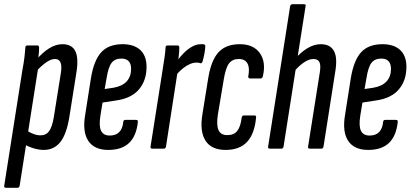

<svg xmlns="http://www.w3.org/2000/svg" viewBox="-34 -703 1946 908"><path d="M173 6Q151 6 125.5 -1.5Q100 -9 79 -22L90 -87Q107 -76 124 -69.5Q141 -63 158 -63Q184 -63 198.5 -83Q213 -103 221 -152L254 -359Q259 -392 252 -408Q245 -424 226 -424Q206 -424 181.5 -406Q157 -388 131 -359L134 -416Q167 -455 198.5 -474.5Q230 -494 261 -494Q305 -494 321.5 -462.5Q338 -431 328 -364L294 -150Q281 -69 251.5 -31.5Q222 6 173 6ZM-6 185Q-16 185 -14 175L71 -366Q79 -409 82 -435.5Q85 -462 86 -478Q86 -488 95 -488H143Q151 -488 151 -478Q151 -458 147.5 -431.5Q144 -405 142 -388L146 -379L59 175Q57 185 49 185Z M478 6Q412 6 383.5 -37Q355 -80 369 -161L396 -333Q410 -418 445 -456Q480 -494 546 -494Q600 -494 629.5 -466.5Q659 -439 659 -387Q659 -322 623 -280Q587 -238 516 -228L451 -218L441 -157Q433 -107 444 -84.5Q455 -62 485 -62Q514 -62 530 -78.5Q546 -95 549 -127Q550 -136 559 -136H610Q619 -136 618 -126Q611 -60 576.5 -27Q542 6 478 6ZM461 -282 502 -288Q544 -295 565 -318Q586 -341 586 -377Q586 -426 540 -426Q509 -426 493.5 -405.5Q478 -385 470 -333Z M686 0Q676 0 678 -10L734 -366Q741 -407 744.5 -434Q748 -461 749 -478Q749 -488 758 -488H806Q814 -488 814 -478Q814 -458 810.5 -431Q807 -404 805 -388L808 -378L751 -10Q749 0 741 0ZM798 -347 805 -417Q819 -436 836.5 -453.5Q854 -471 874.5 -482.5Q895 -494 917 -494Q921 -494 925 -494Q929 -494 933 -492Q937 -491 937 -484Q936 -466 932.5 -448Q929 -430 924 -412Q920 -402 913 -404Q909 -406 905.5 -406.5Q902 -407 895 -407Q880 -407 863 -399.5Q846 -392 829.5 -378.5Q813 -365 798 -347Z M1033 6Q966 6 938 -37.5Q910 -81 923 -161L951 -335Q965 -419 1000 -456.5Q1035 -494 1100 -494Q1165 -494 1195 -451.5Q1225 -409 1209 -342Q1206 -332 1199 -332H1149Q1139 -332 1140 -342Q1148 -381 1136.5 -402.5Q1125 -424 1095 -424Q1065 -424 1049 -403Q1033 -382 1024 -326L996 -159Q989 -111 999.5 -87.5Q1010 -64 1041 -64Q1073 -64 1088.5 -84.5Q1104 -105 1109 -147Q1111 -157 1119 -157H1169Q1179 -157 1177 -147Q1170 -70 1134.5 -32Q1099 6 1033 6Z M1242 0Q1232 0 1234 -10L1338 -673Q1340 -683 1349 -683H1404Q1408 -683 1410.5 -681Q1413 -679 1411 -673L1307 -10Q1305 0 1297 0ZM1431 0Q1421 0 1423 -10L1478 -358Q1484 -393 1477 -408.5Q1470 -424 1448 -424Q1428 -424 1404.5 -408.5Q1381 -393 1357 -365V-420Q1387 -455 1419 -474.5Q1451 -494 1483 -494Q1528 -494 1545.5 -461.5Q1563 -429 1551 -361L1496 -10Q1494 0 1486 0Z M1707 6Q1641 6 1612.5 -37Q1584 -80 1598 -161L1625 -333Q1639 -418 1674 -456Q1709 -494 1775 -494Q1829 -494 1858.5 -466.5Q1888 -439 1888 -387Q1888 -322 1852 -280Q1816 -238 1745 -228L1680 -218L1670 -157Q1662 -107 1673 -84.5Q1684 -62 1714 -62Q1743 -62 1759 -78.5Q1775 -95 1778 -127Q1779 -136 1788 -136H1839Q1848 -136 1847 -126Q1840 -60 1805.5 -27Q1771 6 1707 6ZM1690 -282 1731 -288Q1773 -295 1794 -318Q1815 -341 1815 -377Q1815 -426 1769 -426Q1738 -426 1722.5 -405.5Q1707 -385 1699 -333Z"/></svg>

Font: Sofia Sans Extra Condensed Medium
Style: Italic
Weight: 500
Italic angle: -9°
Version: Version 4.100